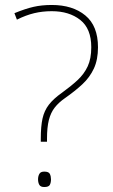

<svg xmlns="http://www.w3.org/2000/svg" viewBox="-20 -744 453 772"><path d="M144 -186Q144 -236 151 -267.5Q158 -299 176.5 -323Q195 -347 229 -371Q265 -397 291.5 -421.5Q318 -446 332.5 -477Q347 -508 347 -554Q347 -629 302.5 -664Q258 -699 188 -699Q151 -699 117.5 -691Q84 -683 48 -665L38 -691Q82 -709 115 -716.5Q148 -724 188 -724Q272 -724 323 -682Q374 -640 374 -554Q374 -504 357.5 -468.5Q341 -433 311.5 -405.5Q282 -378 242 -350Q216 -332 200 -311.5Q184 -291 176.5 -261.5Q169 -232 169 -186V-174H144ZM133 -23Q133 -35 138 -44.5Q143 -54 158 -54Q176 -54 180.5 -44.5Q185 -35 185 -23Q185 -10 180.5 -1Q176 8 158 8Q143 8 138 -1Q133 -10 133 -23Z"/></svg>

Font: Noto Sans Hebrew Thin
Style: Regular
Weight: 250
Designer: Monotype Design Team
Foundry: Monotype Imaging Inc.
Version: Version 2.003